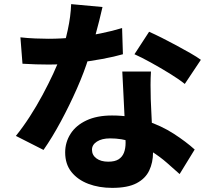

<svg xmlns="http://www.w3.org/2000/svg" viewBox="-20 -843 1040 931"><path d="M79 -662Q113 -658 151 -656.5Q189 -655 215 -655Q279 -655 344 -662Q409 -669 468 -681Q527 -693 572 -707L576 -580Q535 -568 475.5 -557Q416 -546 348.5 -538Q281 -530 216 -530Q185 -530 154 -531Q123 -532 89 -534ZM477 -809Q471 -782 461 -742Q451 -702 438.5 -656.5Q426 -611 411 -567Q389 -495 353 -413.5Q317 -332 275 -254Q233 -176 191 -116L57 -184Q91 -226 124 -277Q157 -328 186 -382Q215 -436 238 -485.5Q261 -535 275 -575Q294 -631 308.5 -697.5Q323 -764 325 -823ZM712 -496Q710 -465 710 -431.5Q710 -398 711 -362Q712 -341 713.5 -306Q715 -271 717 -232Q719 -193 720.5 -158Q722 -123 722 -103Q722 -55 703.5 -16Q685 23 642 45.5Q599 68 524 68Q460 68 408.5 48.5Q357 29 326.5 -9Q296 -47 296 -104Q296 -153 322 -194Q348 -235 399 -259Q450 -283 523 -283Q612 -283 687.5 -258Q763 -233 822.5 -194.5Q882 -156 924 -118L851 1Q824 -23 790 -53Q756 -83 713 -110Q670 -137 620.5 -154.5Q571 -172 514 -172Q474 -172 450 -156.5Q426 -141 426 -117Q426 -91 447.5 -75Q469 -59 505 -59Q537 -59 555 -70.5Q573 -82 581 -102.5Q589 -123 589 -151Q589 -172 587 -213.5Q585 -255 582.5 -306Q580 -357 577.5 -407.5Q575 -458 573 -496ZM876 -436Q846 -460 802 -487Q758 -514 712 -539.5Q666 -565 632 -580L703 -689Q730 -677 765 -659.5Q800 -642 836 -622.5Q872 -603 903.5 -585Q935 -567 954 -553Z"/></svg>

Font: Noto Sans KR ExtraBold
Style: Regular
Weight: 800
Designer: Ryoko NISHIZUKA  (kana, bopomofo & ideographs); Paul D. Hunt (Latin, Greek & Cyrillic); Sandoll Communications , Soo-you
Foundry: Adobe
Version: Version 2.004-H2;hotconv 1.0.118;makeotfexe 2.5.65603